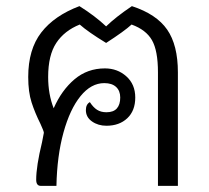

<svg xmlns="http://www.w3.org/2000/svg" viewBox="-20 -606 680 626"><path d="M560 -370V0H495V-370Q495 -441 475.5 -475Q456 -509 409 -526Q385 -504 326 -466Q267 -502 240 -526Q190 -506 163.5 -466Q137 -426 137 -355Q137 -299 155 -253Q181 -312 223 -347.5Q265 -383 322 -383Q363 -383 392 -357Q421 -331 421 -288Q421 -245 395 -220.5Q369 -196 327 -196Q300 -196 280 -210Q260 -224 260 -247Q260 -266 273 -273Q284 -256 296.5 -248Q309 -240 327 -240Q350 -240 361 -252.5Q372 -265 372 -288Q372 -310 358.5 -322.5Q345 -335 320 -335Q277 -335 242.5 -292.5Q208 -250 187 -174Q166 -98 164 0H113Q98 0 98 -20Q98 -64 117 -142Q123 -172 123 -173Q123 -178 112 -202Q94 -238 83 -272Q72 -306 72 -355Q72 -445 114.5 -500Q157 -555 239 -586Q290 -554 326 -520Q358 -551 410 -586Q490 -560 525 -509.5Q560 -459 560 -370Z"/></svg>

Font: Krub
Style: Regular
Weight: 400
Designer: Ekaluck Peanpanawate
Foundry: Cadson Demak Co.,Ltd.
Version: Version 1.000; ttfautohint (v1.6)